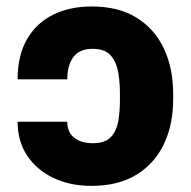

<svg xmlns="http://www.w3.org/2000/svg" viewBox="-20 -573 598 602"><path d="M35.2 -191.4H190.9Q190.9 -158.7 212.4 -141.4Q233.9 -124 271 -124Q309.6 -124 327.6 -143.3Q345.7 -162.6 351.1 -194.6Q356.4 -226.6 356 -264.2V-276.4Q356.4 -309.6 351.3 -342.8Q346.2 -376 328.1 -397.9Q310.1 -419.9 270.5 -419.9Q229.5 -419.9 210.2 -394.3Q190.9 -368.7 190.9 -324.2H35.2Q35.2 -399.4 64.9 -450.4Q94.7 -501.5 147 -527.1Q199.2 -552.7 267.6 -552.7Q352.1 -552.7 408.9 -517.1Q465.8 -481.4 494.6 -419.2Q523.4 -356.9 522.9 -276.4V-264.2Q523.4 -184.1 494.4 -122.3Q465.3 -60.5 408.2 -25.4Q351.1 9.8 266.6 9.8Q200.2 9.8 147.9 -14.9Q95.7 -39.6 65.4 -84.7Q35.2 -129.9 35.2 -191.4Z"/></svg>

Font: Inter Tight ExtraBold
Style: Regular
Weight: 800
Designer: Rasmus Andersson
Foundry: rsms
Version: Version 3.004; ttfautohint (v1.8.4.7-5d5b)